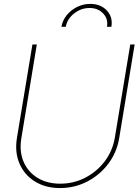

<svg xmlns="http://www.w3.org/2000/svg" viewBox="-20 -955 709 983"><path d="M287.6 7.8Q212.9 7.8 158.7 -25.9Q104.5 -59.6 79.6 -117.9Q54.7 -176.3 66.9 -250L146 -727.5H168.5L89.4 -248Q78.1 -180.7 100.3 -127.9Q122.6 -75.2 171.4 -44.9Q220.2 -14.6 288.1 -14.6Q357.4 -14.6 416.7 -45.4Q476.1 -76.2 516.4 -129.4Q556.6 -182.6 567.9 -250L647 -727.5H669.4L590.3 -248Q578.1 -174.3 534.4 -116.5Q490.7 -58.6 426.3 -25.4Q361.8 7.8 287.6 7.8ZM441.9 -935.1Q495.6 -935.1 527.1 -901.1Q558.6 -867.2 550.3 -817.9H527.8Q534.7 -857.9 508.3 -886Q481.9 -914.1 438.5 -914.1Q395 -914.1 359.4 -886Q323.7 -857.9 316.9 -817.9H294.4Q300.3 -851.1 321.8 -877.4Q343.3 -903.8 374.8 -919.4Q406.2 -935.1 441.9 -935.1Z"/></svg>

Font: Inter Display Thin
Style: Italic
Weight: 100
Italic angle: -9.39999°
Designer: Rasmus Andersson
Foundry: rsms
Version: Version 4.000;git-a52131595